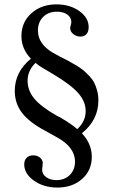

<svg xmlns="http://www.w3.org/2000/svg" viewBox="-20 -678 512 870"><path d="M330.1 -92.8Q368.2 -127.9 368.2 -174.8Q368.2 -217.8 334.5 -256.1Q300.8 -294.4 221.2 -341.8L176.8 -368.2Q156.2 -379.4 141.1 -393.1Q105 -358.4 105 -312Q105 -267.6 135.7 -230.7Q166.5 -193.8 238.8 -152.8L252.9 -146Q305.2 -115.2 330.1 -92.8ZM396 32.2Q396 94.2 351.8 133.1Q307.6 171.9 240.2 171.9Q178.2 171.9 134 140.6Q89.8 109.4 89.8 66.9Q89.8 47.9 100.8 36.9Q111.8 25.9 129.9 25.9Q148.4 25.9 160.6 35.6Q172.9 45.4 173.8 60.1Q173.8 64 172.4 75.7Q170.9 87.4 170.9 90.8Q170.9 111.3 189.5 124.8Q208 138.2 235.8 138.2Q272.9 138.2 296.4 114.7Q319.8 91.3 319.8 55.2Q319.8 -13.2 233.9 -58.1L184.1 -85.9Q112.3 -124 79.6 -167Q46.9 -210 46.9 -266.1Q46.9 -352.1 120.1 -412.1Q77.1 -456.5 77.1 -514.2Q77.1 -577.6 122.3 -617.9Q167.5 -658.2 235.8 -658.2Q296.9 -658.2 339.4 -627.9Q381.8 -597.7 381.8 -555.2Q381.8 -534.7 371.8 -523.4Q361.8 -512.2 344.2 -512.2Q326.2 -512.2 312 -523.7Q297.9 -535.2 297.9 -550.8Q297.9 -554.7 300.5 -563.2Q303.2 -571.8 303.2 -578.1Q303.2 -599.1 284.9 -612.1Q266.6 -625 237.8 -625Q199.2 -625 175.5 -601.3Q151.9 -577.6 151.9 -540Q151.9 -471.2 237.8 -429.2L251 -421.9Q275.4 -409.7 289.3 -402.3Q303.2 -395 324.5 -382.3Q345.7 -369.6 357.9 -359.4Q370.1 -349.1 384.8 -333.5Q399.4 -317.9 407.2 -302.5Q415 -287.1 420.4 -266.6Q425.8 -246.1 425.8 -223.1Q425.8 -134.3 351.1 -74.2Q396 -25.9 396 32.2Z"/></svg>

Font: Common Serif News
Style: Regular
Weight: 450
Designer: Philipp H. Poll, Khaled Hosny
Foundry: Stefan Peev, Context Ltd.
Version: Version 1.026